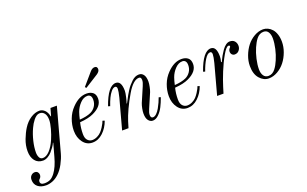

<svg xmlns="http://www.w3.org/2000/svg" viewBox="-116 -1144 2979 1865"><g transform="rotate(-20 1373.5 -211.0)"><path d="M114 -85Q114 -56 125 -34Q136 -12 160 -12Q196 -12 231 -49Q266 -86 294 -150Q314 -196 329 -250.5Q344 -305 344 -340Q344 -384 326 -408Q308 -432 277 -432Q260 -432 244 -421Q228 -410 214 -392.5Q200 -375 189.5 -357.5Q179 -340 170 -320Q144 -264 129 -201Q114 -138 114 -85ZM-17 150Q-17 122 -0.5 106Q16 90 37 90Q56 90 66.5 102Q77 114 77 130Q77 155 58 170Q49 178 49 192Q49 224 92 224Q126 224 151 212Q176 200 201 167Q242 112 268 16Q303 -106 305 -117L302 -119Q294 -100 280 -80Q266 -60 247 -38Q228 -16 203 -2Q178 12 154 12Q101 12 71.5 -25.5Q42 -63 42 -125Q42 -185 64.5 -243.5Q87 -302 113 -343Q146 -396 192 -426Q238 -456 283 -456Q313 -456 337 -433Q361 -410 369 -368L373 -366L395 -444H461L338 7Q325 54 297 106.5Q269 159 233 192Q202 221 167 234.5Q132 248 100 248Q47 248 15 222Q-17 196 -17 150Z M532 -158Q532 -218 554 -277Q576 -336 620 -381Q692 -456 770 -456Q810 -456 835.5 -436Q861 -416 861 -372Q861 -294 760 -247Q708 -222 618 -215Q604 -159 604 -98Q604 -54 624 -33Q644 -12 671 -12Q698 -12 724 -25Q750 -38 766 -55.5Q782 -73 796.5 -95.5Q811 -118 817 -131Q823 -144 827 -155L848 -148Q824 -80 775 -34Q726 12 666 12Q606 12 569 -37.5Q532 -87 532 -158ZM624 -240Q697 -245 741 -265Q772 -279 792.5 -309Q813 -339 813 -378Q813 -406 801.5 -419Q790 -432 771 -432Q730 -432 695 -395Q660 -358 644 -313Q632 -279 624 -240ZM778 -520 884 -643Q907 -670 932 -670Q947 -670 953.5 -661.5Q960 -653 960 -641Q960 -616 928 -595L790 -508Z M926 -268Q992 -456 1073 -456Q1131 -456 1131 -354Q1131 -334 1121.5 -292.5Q1112 -251 1105 -233L1108 -230Q1112 -236 1125 -261.5Q1138 -287 1147 -303Q1156 -319 1172 -344.5Q1188 -370 1203 -387Q1218 -404 1236 -421.5Q1254 -439 1273 -447.5Q1292 -456 1312 -456Q1342 -456 1359.5 -431.5Q1377 -407 1377 -360Q1377 -338 1370.5 -307Q1364 -276 1357 -258L1293 -109Q1277 -74 1277 -50Q1277 -36 1282.5 -27Q1288 -18 1300 -18Q1318 -18 1337 -35.5Q1356 -53 1372 -81.5Q1388 -110 1398.5 -133.5Q1409 -157 1418 -182L1438 -176Q1420 -125 1399.5 -85Q1379 -45 1349.5 -16.5Q1320 12 1289 12Q1262 12 1243.5 -12Q1225 -36 1225 -84Q1225 -106 1231 -136Q1237 -166 1245 -186L1309 -335Q1325 -370 1325 -394Q1325 -426 1303 -426Q1242 -426 1176 -313Q1136 -246 1105 -178.5Q1074 -111 1060 -66L1040 0H974L1058 -310Q1073 -370 1073 -395Q1073 -422 1054 -422Q1034 -422 1013 -397Q992 -372 976 -338Q960 -304 946 -262Z M1514 -158Q1514 -218 1536 -277Q1558 -336 1602 -381Q1674 -456 1752 -456Q1792 -456 1817.5 -436Q1843 -416 1843 -372Q1843 -294 1742 -247Q1690 -222 1600 -215Q1586 -159 1586 -98Q1586 -54 1606 -33Q1626 -12 1653 -12Q1680 -12 1706 -25Q1732 -38 1748 -55.5Q1764 -73 1778.5 -95.5Q1793 -118 1799 -131Q1805 -144 1809 -155L1830 -148Q1806 -80 1757 -34Q1708 12 1648 12Q1588 12 1551 -37.5Q1514 -87 1514 -158ZM1606 -240Q1679 -245 1723 -265Q1754 -279 1774.5 -309Q1795 -339 1795 -378Q1795 -406 1783.5 -419Q1772 -432 1753 -432Q1712 -432 1677 -395Q1642 -358 1626 -313Q1614 -279 1606 -240Z M1908 -268Q1974 -456 2055 -456Q2113 -456 2113 -354Q2113 -326 2104 -296L2111 -294Q2126 -326 2139.5 -350Q2153 -374 2171.5 -400.5Q2190 -427 2210.5 -441.5Q2231 -456 2251 -456Q2284 -456 2301 -436Q2318 -416 2318 -387Q2318 -361 2301 -340.5Q2284 -320 2256 -320Q2239 -320 2228 -332Q2217 -344 2217 -362Q2217 -380 2229 -394Q2239 -404 2239 -409Q2239 -412 2238.5 -414.5Q2238 -417 2235 -419Q2232 -421 2226 -421Q2203 -421 2164 -353Q2125 -285 2092.5 -204.5Q2060 -124 2041 -62L2022 0H1956L2040 -310Q2055 -370 2055 -395Q2055 -422 2036 -422Q2008 -422 1979 -374.5Q1950 -327 1928 -262Z M2426 -104Q2426 -63 2443 -37.5Q2460 -12 2492 -12Q2514 -12 2532 -22Q2550 -32 2564.5 -51Q2579 -70 2588.5 -87.5Q2598 -105 2609 -130Q2630 -178 2643 -235.5Q2656 -293 2656 -340Q2656 -381 2640 -406.5Q2624 -432 2592 -432Q2570 -432 2551.5 -422Q2533 -412 2518.5 -393.5Q2504 -375 2494 -356.5Q2484 -338 2473 -314Q2452 -266 2439 -208.5Q2426 -151 2426 -104ZM2354 -164Q2354 -216 2374 -269Q2394 -322 2426 -363Q2458 -404 2503.5 -430Q2549 -456 2596 -456Q2620 -456 2643.5 -445Q2667 -434 2686 -413Q2705 -392 2716.5 -357.5Q2728 -323 2728 -280Q2728 -228 2708.5 -175Q2689 -122 2657 -81Q2625 -40 2580 -14Q2535 12 2488 12Q2435 12 2394.5 -34Q2354 -80 2354 -164Z"/></g></svg>

Font: Old Standard TT
Style: Italic
Weight: 400
Italic angle: -15.2°
Designer: Alexey Kryukov <alexios@thessalonica.org.ru>
Version: Version 2.2